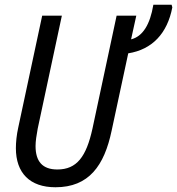

<svg xmlns="http://www.w3.org/2000/svg" viewBox="-20 -780 747 810"><path d="M214 10C355 10 420 -81 451 -229L521 -555C622 -571 686 -639 707 -749L704 -760H627C613 -676 582 -626 533 -614L555 -714H472L370 -237C344 -119 304 -65 222 -65C159 -65 130 -99 130 -164C130 -184 134 -210 139 -237L241 -714H158L57 -242C50 -211 47 -179 47 -155C47 -50 106 10 214 10Z"/></svg>

Font: Noto Sans Condensed
Style: Italic
Weight: 400
Width: 3
Italic angle: -12°
Designer: Monotype Design Team
Foundry: Monotype Imaging Inc.
Version: Version 2.013